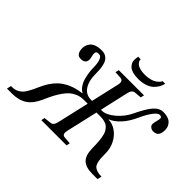

<svg xmlns="http://www.w3.org/2000/svg" viewBox="-177 -1165 1474 1474"><g transform="rotate(45 560.0 -427.5)"><path d="M575.2 -870.1H603Q601.6 -861.8 605.7 -852.3Q609.9 -842.8 620.1 -832.3Q630.4 -821.8 653.3 -814.9Q676.3 -808.1 708 -808.1Q739.7 -808.1 765.6 -814.9Q791.5 -821.8 806.4 -832.3Q821.3 -842.8 829.6 -852.3Q837.9 -861.8 840.8 -870.1H869.1Q863.8 -847.2 852.3 -827.1Q840.8 -807.1 821.3 -788.8Q801.8 -770.5 769 -759.8Q736.3 -749 693.8 -749Q659.7 -749 634.8 -756.3Q609.9 -763.7 597.2 -775.6Q584.5 -787.6 577.1 -803.2Q569.8 -818.8 571 -835.9Q572.3 -853 575.2 -870.1ZM36.1 15.1 43.9 -20Q66.4 -20 83.5 -23.4Q100.6 -26.9 115.2 -36.4Q129.9 -45.9 139.9 -55.7Q149.9 -65.4 161.9 -85.7Q173.8 -106 181.9 -122.8Q189.9 -139.6 204.1 -170.9Q247.1 -267.1 312.3 -312.3Q377.4 -357.4 470.2 -368.2L471.2 -371.1Q447.3 -382.3 430.2 -408.9Q413.1 -435.5 405.5 -466.3Q397.9 -497.1 395 -519Q392.1 -541 392.1 -555.2Q392.1 -671.9 348.1 -671.9Q329.1 -671.9 323.5 -665.8Q317.9 -659.7 317.9 -646Q317.9 -637.7 322.5 -618.7Q327.1 -599.6 327.1 -591.8Q327.1 -545.9 274.9 -545.9Q248.5 -545.9 236.8 -564.7Q225.1 -583.5 225.1 -612.8Q225.1 -627.4 229.5 -641.6Q233.9 -655.8 245.4 -671.6Q256.8 -687.5 282.2 -697.3Q307.6 -707 344.2 -707Q368.2 -707 385.3 -698.2Q402.3 -689.5 412.4 -675.3Q422.4 -661.1 428.2 -638.4Q434.1 -615.7 436 -592.3Q438 -568.8 438 -537.1Q438 -469.2 467.8 -424.6Q497.6 -379.9 555.2 -379.9H564.9L617.2 -608.9Q627.9 -656.2 595.2 -659.2L536.1 -663.1L543 -691.9H816.9L810.1 -663.1L754.9 -658.2Q736.8 -656.7 727.5 -645Q718.3 -633.3 712.9 -608.9L661.1 -379.9H669.9Q716.8 -379.9 772.2 -426.5Q827.6 -473.1 857.9 -537.1Q898.9 -623.5 933.8 -665.3Q968.8 -707 1013.2 -707Q1067.9 -707 1094 -681.6Q1120.1 -656.2 1120.1 -619.1Q1120.1 -583 1106.9 -564.5Q1093.8 -545.9 1061 -545.9Q1044.4 -545.9 1031.2 -556.6Q1018.1 -567.4 1018.1 -582Q1018.1 -598.1 1024.4 -618.9Q1030.8 -639.6 1030.8 -654.8Q1030.8 -671.9 1007.8 -671.9Q989.3 -671.9 962.6 -637Q936 -602.1 911.1 -547.9Q877.4 -471.7 835.9 -428Q794.4 -384.3 756.8 -371.1L755.9 -368.2Q799.8 -367.2 838.6 -339.6Q877.4 -312 900.1 -266.8Q922.9 -221.7 922.9 -170.9Q922.9 -135.3 924.6 -113.5Q926.3 -91.8 932.1 -71.8Q938 -51.8 949.5 -41.7Q960.9 -31.7 979.7 -25.9Q998.5 -20 1026.9 -20L1019 15.1H962.9Q890.6 15.1 857.7 -16.8Q824.7 -48.8 823.2 -122.1Q822.8 -147 822.3 -162.8Q821.8 -178.7 820.1 -200.2Q818.4 -221.7 815.9 -235.1Q813.5 -248.5 808.8 -264.9Q804.2 -281.2 797.6 -291.3Q791 -301.3 781.5 -311.8Q772 -322.3 759.8 -327.9Q747.6 -333.5 731.2 -337.2Q714.8 -340.8 694.8 -340.8H651.9L592.8 -83Q587.4 -60.1 592.5 -47.4Q597.7 -34.7 615.2 -33.2L673.8 -28.8L668 0H394L399.9 -28.8L455.1 -35.2Q472.7 -36.6 482.2 -47.6Q491.7 -58.6 497.1 -83L556.2 -340.8H512.2Q480.5 -340.8 452.9 -329.8Q425.3 -318.8 404.1 -301Q382.8 -283.2 362.3 -253.9Q341.8 -224.6 326.2 -194.6Q310.5 -164.6 292 -122.1Q260.3 -49.3 212.4 -17.1Q164.6 15.1 91.8 15.1Z"/></g></svg>

Font: Linguistics Pro
Style: Italic
Weight: 400
Italic angle: -12°
Designer: Stefan Peev, Context Ltd
Foundry: Stefan Peev, Context Ltd
Version: Version 001.000